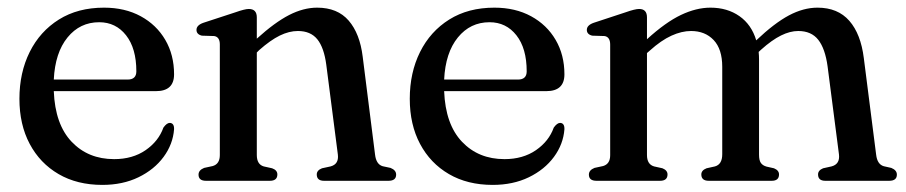

<svg xmlns="http://www.w3.org/2000/svg" viewBox="-20 -484 2426 514"><path d="M446 -285Q446 -240 397.5 -240H124Q127.5 -151 171.8 -104.5Q216 -58 285.5 -58Q335 -58 369.8 -82Q404.5 -106 417.5 -142.5Q426.5 -155 434.5 -155Q446.5 -154.5 446 -138Q443 -98 418 -64Q393 -30 350.8 -9.5Q308.5 11 254 11Q186.5 11 136.8 -18Q87 -47 59.5 -98.8Q32 -150.5 32 -219.5Q32 -289.5 59.5 -344.8Q87 -400 137.8 -431.8Q188.5 -463.5 258.5 -463.5Q314.5 -463.5 356.8 -440.5Q399 -417.5 422.5 -377.2Q446 -337 446 -285ZM245.5 -424.5Q194 -424.5 160.8 -383.8Q127.5 -343 124 -271H321.5Q345 -271 345 -293Q345 -354.5 317.5 -389.5Q290 -424.5 245.5 -424.5Z M667.5 -437.5V-380.5Q715.5 -424 754 -443.8Q792.5 -463.5 829 -463.5Q883.5 -463.5 913.5 -428.8Q943.5 -394 951 -332L984 -70.5Q987 -44 1004.5 -39L1025.5 -34.5Q1040.5 -28.5 1040.5 -16.5Q1040.5 0 1020 0H847.5Q828 0 828 -17Q828 -28 842 -33.5L865 -38.5Q887.5 -44.5 884.5 -70L853.5 -310.5Q847.5 -356.5 829.5 -378.8Q811.5 -401 777.5 -401Q754 -401 729 -388.8Q704 -376.5 674 -350L667.5 -343.5V-69Q667.5 -44 686 -38.5L708.5 -33.5Q722.5 -28.5 722.5 -17Q722.5 0 702.5 0H531.5Q511.5 0 511.5 -16.5Q511.5 -28.5 526.5 -34.5L549.5 -39.5Q568.5 -45 568.5 -69V-365Q568.5 -385 553.5 -387.5L520.5 -388.5Q506 -392 506 -404Q506 -416.5 524.5 -423L610 -451Q635.5 -460 646 -460Q667.5 -460 667.5 -437.5Z M1491 -285Q1491 -240 1442.5 -240H1169Q1172.5 -151 1216.8 -104.5Q1261 -58 1330.5 -58Q1380 -58 1414.8 -82Q1449.5 -106 1462.5 -142.5Q1471.5 -155 1479.5 -155Q1491.5 -154.5 1491 -138Q1488 -98 1463 -64Q1438 -30 1395.8 -9.5Q1353.5 11 1299 11Q1231.5 11 1181.8 -18Q1132 -47 1104.5 -98.8Q1077 -150.5 1077 -219.5Q1077 -289.5 1104.5 -344.8Q1132 -400 1182.8 -431.8Q1233.5 -463.5 1303.5 -463.5Q1359.5 -463.5 1401.8 -440.5Q1444 -417.5 1467.5 -377.2Q1491 -337 1491 -285ZM1290.5 -424.5Q1239 -424.5 1205.8 -383.8Q1172.5 -343 1169 -271H1366.5Q1390 -271 1390 -293Q1390 -354.5 1362.5 -389.5Q1335 -424.5 1290.5 -424.5Z M1712 -437.5V-379Q1762 -424.5 1803 -444Q1844 -463.5 1882 -463.5Q1927 -463.5 1959.5 -440.8Q1992 -418 2004.5 -376Q2053 -422 2092 -442.8Q2131 -463.5 2168.5 -463.5Q2223 -463.5 2253.8 -428.2Q2284.5 -393 2292.5 -328.5L2325.5 -70Q2328.5 -44 2346 -39L2366 -34.5Q2381 -28.5 2381 -16.5Q2381 0 2360.5 0H2189.5Q2170 0 2170 -17Q2170 -28 2183.5 -33.5L2206 -38.5Q2229 -44.5 2226 -70.5L2195.5 -306.5Q2189 -354 2170.5 -377.5Q2152 -401 2117 -401Q2095 -401 2070.8 -389Q2046.5 -377 2017.5 -351L2011 -345Q2012 -335 2012 -324V-70Q2012 -55 2016.8 -48Q2021.5 -41 2032 -38L2052 -33.5Q2065.5 -28 2065.5 -17Q2065.5 0 2046 0H1877.5Q1857.5 0 1857.5 -17Q1857.5 -28 1871.5 -33.5L1894 -38.5Q1913.5 -44 1913.5 -71V-305Q1913.5 -352.5 1890.5 -376.8Q1867.5 -401 1830 -401Q1805 -401 1777.5 -388.5Q1750 -376 1719.5 -348.5L1712 -342V-69Q1712 -44 1731 -38.5L1753.5 -33.5Q1767 -28 1767 -17Q1767 0 1747 0H1577Q1556.5 0 1556.5 -16.5Q1556.5 -28.5 1571.5 -34.5L1594.5 -39.5Q1613.5 -45 1613.5 -68.5V-364.5Q1613.5 -385 1598.5 -387.5L1565.5 -388.5Q1551 -392 1551 -404Q1551 -416.5 1569.5 -423L1654.5 -451Q1680 -460 1691 -460Q1712 -460 1712 -437.5Z"/></svg>

Font: Fraunces 72pt S050
Style: Regular
Weight: 400
Version: Version 1.000; ttfautohint (v1.8.3)